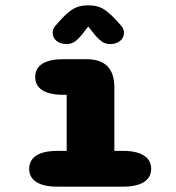

<svg xmlns="http://www.w3.org/2000/svg" viewBox="-20 -697 659 717"><path d="M194 0Q142.5 0 115.8 -17.2Q89 -34.5 89 -66.5Q89 -99 115.8 -116.2Q142.5 -133.5 194 -133.5H229V-343H216Q165 -343 138.2 -360Q111.5 -377 111.5 -409.5Q111.5 -442 138.2 -459Q165 -476 216 -476H302.5Q407 -476 407 -371.5V-133.5H439.5Q490.5 -133.5 517.5 -116.2Q544.5 -99 544.5 -66.5Q544.5 -34.5 517.5 -17.2Q490.5 0 439.5 0ZM431 -602.5Q443 -589 443 -575Q443 -556.5 428.8 -544.5Q414.5 -532.5 391.5 -532.5Q372.5 -532.5 359 -542.8Q345.5 -553 334.5 -566.5L309.5 -598L285 -566.5Q273.5 -552 260.2 -542.2Q247 -532.5 228 -532.5Q205 -532.5 190.8 -544.5Q176.5 -556.5 176.5 -575Q176.5 -590 188.5 -602.5L199 -614.5Q225.5 -645 249.2 -661Q273 -677 309.5 -677Q346.5 -677 370 -661Q393.5 -645 420.5 -614.5Z"/></svg>

Font: Sono ExtraLight Monospace ExtraBold
Style: Regular
Weight: 800
Version: Version 2.112